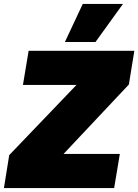

<svg xmlns="http://www.w3.org/2000/svg" viewBox="-43 -959 705 979"><path d="M-23 0 4 -168 347 -526H74L103 -700H642L614 -528L281 -174H568L539 0ZM288 -745 379 -939H584L444 -745Z"/></svg>

Font: Georama Black
Style: Italic
Weight: 900
Italic angle: -9°
Designer: Jean-Baptiste Levee
Foundry: Production Type
Version: Version 1.000